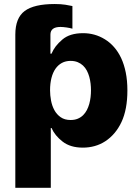

<svg xmlns="http://www.w3.org/2000/svg" viewBox="-20 -715 680 940"><path d="M55 204.5V-545.5Q55 -627.1 100.9 -661.2Q146.7 -695.3 247.9 -695.3Q278.1 -695.3 300.2 -691.8Q322.4 -688.2 334.5 -685.4V-574.6Q328.8 -576.3 321.2 -577.9Q313.6 -579.5 305.6 -580.6Q297.6 -581.7 290 -582.4Q282.3 -583.1 276.3 -583.1Q226.9 -583.1 226.9 -545.5V-452.1H232.2Q240.1 -471.2 253 -488.1Q266 -505 285.2 -521.3Q321.7 -552.6 386.7 -552.6Q415.5 -552.6 441.9 -545.3Q468.4 -538 493.3 -522.7Q517.8 -507.8 538.2 -484.7Q558.6 -461.6 573.2 -430.6Q587.7 -399.5 595.7 -359.9Q603.7 -320.3 603.7 -272.4Q603.7 -179 574.6 -117.2Q560 -86.3 540 -62.9Q519.9 -39.4 495.7 -23.6Q471.6 -7.8 443.7 0Q415.8 7.8 385.7 7.8Q324.6 7.8 286.6 -21.7Q248.9 -50.8 232.2 -88.4H228.7V204.5ZM325.6 -127.5Q345.5 -127.5 360.4 -133.7Q375.4 -139.9 386.5 -150.7Q397.7 -161.6 405.2 -176Q412.6 -190.3 417.1 -206.5Q421.5 -222.7 423.5 -239.7Q425.4 -256.7 425.4 -272.7Q425.4 -289.1 423.5 -305.9Q421.5 -322.8 417.1 -339Q412.6 -355.1 405.2 -369.3Q397.7 -383.5 386.5 -394Q375.4 -404.5 360.3 -410.7Q345.2 -416.9 325.6 -416.9Q301.8 -416.9 283.2 -407Q264.6 -397 251.6 -378.4Q238.6 -359.7 231.9 -333.1Q225.1 -306.5 225.1 -272.7Q225.1 -248.6 229.9 -222.8Q234.7 -197.1 246.1 -176Q257.5 -154.8 277 -141.2Q296.5 -127.5 325.6 -127.5Z"/></svg>

Font: Inter P Extra Bold
Style: Regular
Weight: 800
Designer: Rasmus Andersson
Foundry: rsms
Version: Version 3.018;git-588b23468